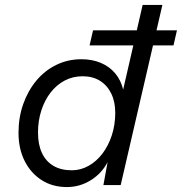

<svg xmlns="http://www.w3.org/2000/svg" viewBox="-20 -750 737 778"><path d="M697 -627 683 -566H343L357 -627ZM251 8Q193 8 149 -20Q105 -48 80 -97.5Q55 -147 55 -212Q55 -274 74 -328Q93 -382 127 -423Q161 -464 208 -487Q255 -510 310 -510Q354 -510 389 -495Q424 -480 447 -452.5Q470 -425 479 -387L558 -730H638L469 0H399L416 -93Q392 -47 347.5 -19.5Q303 8 251 8ZM271 -60Q307 -60 339 -78Q371 -96 395 -127.5Q419 -159 433 -201.5Q447 -244 447 -293Q447 -338 430.5 -371.5Q414 -405 384.5 -423Q355 -441 315 -441Q275 -441 242 -423.5Q209 -406 185 -375Q161 -344 147.5 -302.5Q134 -261 134 -213Q134 -164 150 -130Q166 -96 196.5 -78Q227 -60 271 -60Z"/></svg>

Font: Work Sans
Style: Italic
Weight: 400
Italic angle: -13°
Designer: Wei Huang
Foundry: Wei Huang
Version: Version 2.012